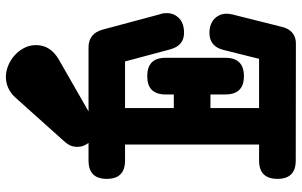

<svg xmlns="http://www.w3.org/2000/svg" viewBox="-204 -759 1010 642"><g transform="rotate(-90 301.0 -438.0)"><path d="M294.9 -890.6Q324.7 -923.3 364.7 -923.3Q383.8 -923.3 402.8 -915.5Q421.9 -907.7 437 -894Q452.1 -880.4 461.7 -862.1Q471.2 -843.8 471.2 -822.8Q471.2 -774.4 423.3 -746.6L249.5 -647H463.4Q486.8 -647 501.7 -635Q516.6 -623 522.9 -600.1Q535.6 -552.2 548.8 -503.4Q562 -454.6 574.7 -406.7Q577.1 -401.4 577.6 -396Q578.1 -390.6 578.1 -384.8Q578.1 -361.3 561.3 -344.5Q544.4 -327.6 512.2 -327.6Q469.7 -327.6 457 -373.5L416.5 -524.9H260.7V-361.8H306.2V-389.6Q306.2 -450.7 367.2 -450.7Q428.7 -450.7 428.7 -389.6V-189Q428.7 -127.4 367.2 -127.4Q306.2 -127.4 306.2 -189V-239.3H260.7V-76.7H425.3Q432.6 -106.4 440.2 -136.2Q447.8 -166 455.1 -195.8Q460.4 -218.3 474.6 -230.5Q488.8 -242.7 511.7 -242.7Q527.8 -242.7 539.8 -238Q551.8 -233.4 559.8 -225.3Q567.9 -217.3 572 -207Q576.2 -196.8 576.2 -185.1Q576.2 -176.8 573.7 -166L532.2 -0.5Q526.9 22 512.7 34.2Q498.5 46.4 476.6 46.4L85 45.9Q23.9 45.9 23.9 -15.1Q23.9 -76.7 85 -76.7H138.7V-524.9H85Q23.9 -524.9 23.9 -585.9Q23.9 -647 85 -647H144Q138.2 -654.8 134.5 -664.1Q130.9 -673.3 130.9 -684.6Q130.9 -709 148.9 -727.1L147.5 -726.1Z"/></g></svg>

Font: Erica Type
Style: Bold
Weight: 700
Designer: Peter Wiegel
Foundry: Peter Wiegel
Version: Version 1.000 2010 initial release